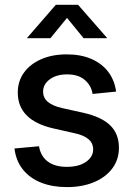

<svg xmlns="http://www.w3.org/2000/svg" viewBox="-20 -764 551 796"><path d="M257.8 11.7Q198.2 11.7 151.6 -6.3Q105 -24.4 75.7 -60.3Q46.4 -96.2 40 -148.4L141.6 -157.7Q148.9 -115.7 178.5 -94Q208 -72.3 256.8 -72.3Q307.1 -72.3 336.7 -93Q366.2 -113.8 366.2 -144.5Q366.2 -170.9 346.4 -187.3Q326.7 -203.6 290.5 -211.4L202.1 -231.4Q128.4 -248 91.1 -285.2Q53.7 -322.3 53.7 -380.4Q53.7 -427.2 79.3 -462.9Q105 -498.5 150.9 -518.6Q196.8 -538.6 256.8 -538.6Q315.4 -538.6 359.1 -519.5Q402.8 -500.5 429 -465.8Q455.1 -431.2 461.4 -384.3L363.8 -374.5Q358.9 -408.7 332 -432.1Q305.2 -455.6 258.3 -455.6Q213.9 -455.6 186.3 -435.1Q158.7 -414.6 158.7 -384.3Q158.7 -357.9 178.7 -341.3Q198.7 -324.7 237.8 -315.9L325.7 -296.4Q401.4 -279.3 437.3 -243.9Q473.1 -208.5 473.1 -151.9Q473.1 -102.5 445.6 -65.7Q418 -28.8 369.1 -8.5Q320.3 11.7 257.8 11.7ZM189 -605.5H92.8V-607.4L211.4 -744.1H303.7L423.3 -607.4V-605.5H326.7L257.8 -689.9Z"/></svg>

Font: Inter 24pt Medium
Style: Regular
Weight: 500
Designer: Rasmus Andersson
Foundry: rsms
Version: Version 4.001;git-66647c0bb